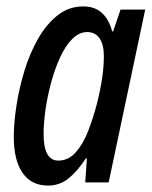

<svg xmlns="http://www.w3.org/2000/svg" viewBox="-20 -569 473 599"><path d="M130 10Q78 10 50.5 -29.5Q23 -69 23 -142Q23 -186 31.5 -240.5Q40 -295 56.5 -349Q73 -403 99 -448.5Q125 -494 160 -521.5Q195 -549 240 -549Q309 -549 330 -471H333L356 -539H433L319 0H246L251 -75H248Q222 -35 194 -12.5Q166 10 130 10ZM162 -68Q194 -68 217 -94.5Q240 -121 255.5 -161.5Q271 -202 282 -244Q294 -292 299 -327.5Q304 -363 304 -394Q304 -430 290.5 -449.5Q277 -469 252 -469Q227 -469 205.5 -447.5Q184 -426 167.5 -390Q151 -354 139.5 -311.5Q128 -269 122 -227Q116 -185 116 -151Q116 -68 162 -68Z"/></svg>

Font: Noto Sans ExtraCondensed Medium
Style: Italic
Weight: 500
Width: 2
Italic angle: -12°
Designer: Monotype Design Team
Foundry: Monotype Imaging Inc.
Version: Version 2.013; ttfautohint (v1.8.4.7-5d5b)